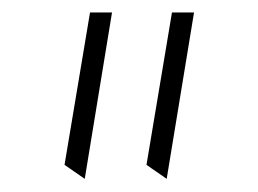

<svg xmlns="http://www.w3.org/2000/svg" viewBox="-20 -752 406 302"><path d="M242.2 -470.7 285.2 -732.4H250.5L210.4 -492.7ZM113.3 -470.7 156.2 -732.4H121.6L81.5 -492.7Z"/></svg>

Font: Pinar-VF-FD
Style: Regular
Weight: 300
Designer: Amin Abedi
Version: Version 3.0